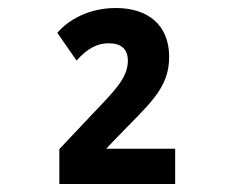

<svg xmlns="http://www.w3.org/2000/svg" viewBox="-20 -874 570 479"><path d="M128 -415H417V-503H245L263 -522C350 -613 402 -651 402 -732C402 -812 349 -854 269 -854C201 -854 150 -824 123 -792L171 -723C199 -754 223 -766 251 -766C281 -766 299 -753 299 -722C299 -678 261 -643 213 -592L128 -502Z"/></svg>

Font: Noto Sans Mono Condensed ExtraBold
Style: Regular
Weight: 800
Width: 3
Designer: Monotype Design Team
Foundry: Monotype Imaging Inc.
Version: Version 2.014